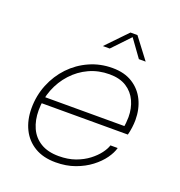

<svg xmlns="http://www.w3.org/2000/svg" viewBox="-134 -851 908 971"><g transform="rotate(20 320.0 -365.0)"><path d="M87 -248 94.5 -282.5H544L534 -272Q537 -282.5 538.8 -300.2Q540.5 -318 540.5 -332Q540.5 -378.5 522.8 -417.5Q505 -456.5 468.8 -479.8Q432.5 -503 377 -503Q318 -503 268 -480Q218 -457 180.5 -416Q143 -375 122.2 -322Q101.5 -269 101.5 -209.5Q101.5 -156.5 120.2 -115Q139 -73.5 177.8 -49.8Q216.5 -26 275.5 -26Q325.5 -26 364.8 -40.2Q404 -54.5 432.8 -76.5Q461.5 -98.5 479.5 -122.5Q497.5 -146.5 503.5 -166.5H542.5Q535.5 -139.5 513.8 -109Q492 -78.5 457 -51.8Q422 -25 375.2 -8Q328.5 9 271 9Q204.5 9 158.2 -18.8Q112 -46.5 88 -95.2Q64 -144 64 -207Q64 -275 88.5 -335.2Q113 -395.5 156.2 -441Q199.5 -486.5 257 -512.2Q314.5 -538 380.5 -538Q445 -538 489 -510.2Q533 -482.5 555.8 -435.5Q578.5 -388.5 578.5 -330Q578.5 -310.5 575.5 -288.5Q572.5 -266.5 567.5 -248ZM295.5 -625.5 403.5 -737.5H441L526 -625.5H489.5L415.5 -728H430L332.5 -625.5Z"/></g></svg>

Font: Epilogue ExtraLight
Style: Italic
Weight: 250
Italic angle: -12°
Designer: Tyler Finck
Foundry: Etcetera Type Co
Version: Version 2.112